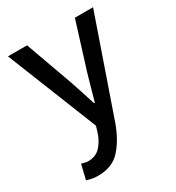

<svg xmlns="http://www.w3.org/2000/svg" viewBox="-168 -591 820 897"><g transform="rotate(-30 241.5 -142.0)"><path d="M99 205Q80 205 65.5 202Q51 199 38 195L57 116Q64 118 74 120.5Q84 123 93 123Q133 123 158 96.5Q183 70 196 30L206 -3L12 -489H115L206 -236Q217 -204 228.5 -168.5Q240 -133 251 -98H255Q265 -132 274.5 -167.5Q284 -203 294 -236L373 -489H471L291 30Q263 108 219.5 156.5Q176 205 99 205Z"/></g></svg>

Font: Assistant SemiBold
Style: Regular
Weight: 600
Designer: Hebrew By Ben Nathan, Latin by Paul Hunt
Version: Version 3.000